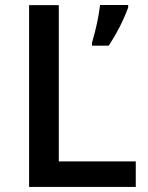

<svg xmlns="http://www.w3.org/2000/svg" viewBox="-20 -734 582 754"><path d="M94.2 0V-713.9H210.9V-100.1H513.2V0ZM341.3 -554.7V-566.4Q364.3 -643.6 373 -714.4H483.4V-704.6Q455.1 -627.9 407.2 -554.7Z"/></svg>

Font: OpenSans-Semibold
Style: Regular
Weight: 600
Foundry: Ascender Corporation
Version: Version 1.10